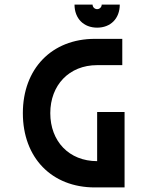

<svg xmlns="http://www.w3.org/2000/svg" viewBox="-20 -820 645 840"><path d="M395 0H525V-330H405V-115C282 -115 200 -202 200 -325C200 -447 282 -535 405 -535H515V-650H395C206 -650 80 -519 80 -325C80 -130 206 0 395 0ZM306 -800C306 -739 346 -699 405 -699C464 -699 504 -739 504 -800H425C425 -789 416 -780 405 -780C394 -780 385 -789 385 -800Z"/></svg>

Font: Grotesk 03
Style: Bold
Weight: 500
Designer: Frank Adebiaye, contributions by Jérémy Landes, Ariel Martín Pérez
Foundry: Velvetyne Type Foundry
Version: Version 3.000;Glyphs 3.1.2 (3150)